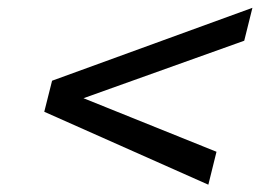

<svg xmlns="http://www.w3.org/2000/svg" viewBox="-20 -602 683 504"><path d="M526.9 -117.2 96.2 -308.6 116.7 -390.1 642.6 -581.5 621.1 -495.1 199.2 -344.2 548.3 -203.6Z"/></svg>

Font: Lesson One
Style: Italic
Weight: 400
Italic angle: -14°
Designer: But Ko, Victor Gaultney, Annie Olsen, Julie Remington, Don Collingsworth, Eric Hays, Becca Hirsbrunner
Version: Version 1.100